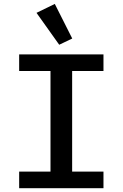

<svg xmlns="http://www.w3.org/2000/svg" viewBox="-20 -982 640 1002"><path d="M520 0H80V-86.5H243.5V-611.5H80V-698H520V-611.5H356.5V-86.5H520ZM289 -748.5 170.5 -915 266 -961.5 357 -781Z"/></svg>

Font: Lilex Medium
Style: Regular
Weight: 500
Designer: Mike Abbink, Paul van der Laan, Pieter van Rosmalen, Mikhael Khrustik
Foundry: Mikhael Khrustik
Version: Version 1.100